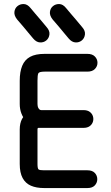

<svg xmlns="http://www.w3.org/2000/svg" viewBox="-20 -953 563 973"><path d="M423 -590Q448 -590 461 -603.5Q474 -617 474 -635Q474 -653 461 -666.5Q448 -680 423 -680Q393 -680 374 -680Q355 -680 337.5 -680Q320 -680 294 -680Q279 -680 268 -680Q257 -680 243 -680Q229 -680 206 -680Q160 -680 132.5 -665Q105 -650 92.5 -619.5Q80 -589 80 -544Q80 -525 80 -502.5Q80 -480 80 -459Q80 -438 80 -426Q80 -400 88.5 -378Q97 -356 112 -339.5Q127 -323 146.5 -314Q166 -305 189 -305Q202 -305 230 -305Q258 -305 290.5 -305Q323 -305 353.5 -305Q384 -305 403 -305Q423 -305 435 -314Q447 -323 451 -336.5Q455 -350 451 -363.5Q447 -377 435 -386Q423 -395 403 -395Q384 -395 357.5 -395Q331 -395 301 -395Q271 -395 242.5 -395Q214 -395 190 -395Q152 -395 127.5 -383.5Q103 -372 91.5 -350Q80 -328 80 -297Q80 -273 80 -241Q80 -209 80 -177Q80 -145 80 -122Q80 -78 94.5 -51Q109 -24 136.5 -12Q164 0 204 0Q216 0 225.5 0Q235 0 249 0Q263 0 288 0Q311 0 350 0Q389 0 423 0Q448 0 460.5 -13.5Q473 -27 473 -45Q473 -63 460.5 -76.5Q448 -90 423 -90Q389 -90 367.5 -90Q346 -90 328.5 -90Q311 -90 288 -90Q263 -90 247 -90Q231 -90 204 -90Q182 -90 176 -94Q170 -98 170 -122Q170 -137 170 -165Q170 -193 170 -227.5Q170 -262 170 -297Q170 -305 175 -305Q180 -305 190 -305Q206 -305 233.5 -305Q261 -305 293 -305Q325 -305 354.5 -305Q384 -305 403 -305Q423 -305 435 -314Q447 -323 451 -336.5Q455 -350 451 -363.5Q447 -377 435 -386Q423 -395 403 -395Q384 -395 356 -395Q328 -395 297 -395Q266 -395 237.5 -395Q209 -395 189 -395Q184 -395 180.5 -398Q177 -401 174.5 -405.5Q172 -410 171 -415.5Q170 -421 170 -426Q170 -444 170 -461Q170 -478 170 -498Q170 -518 170 -544Q170 -572 174 -581Q178 -590 206 -590Q222 -590 233.5 -590Q245 -590 258.5 -590Q272 -590 294 -590Q320 -590 356.5 -590Q393 -590 423 -590ZM247 -854Q264 -835 278 -818Q292 -801 304.5 -786Q317 -771 328 -758Q344 -739 362.5 -738Q381 -737 394.5 -748Q408 -759 410.5 -778Q413 -797 396 -816Q380 -836 365.5 -852.5Q351 -869 338.5 -884Q326 -899 315 -912Q299 -932 280.5 -932.5Q262 -933 248.5 -922Q235 -911 233 -892.5Q231 -874 247 -854ZM67 -854Q84 -835 98 -818Q112 -801 124.5 -786Q137 -771 148 -758Q164 -739 182.5 -738Q201 -737 214.5 -748Q228 -759 230.5 -778Q233 -797 216 -816Q200 -836 185.5 -852.5Q171 -869 158.5 -884Q146 -899 135 -912Q119 -932 100.5 -932.5Q82 -933 68.5 -922Q55 -911 53 -892.5Q51 -874 67 -854Z"/></svg>

Font: Tilt Neon
Style: Regular
Weight: 400
Designer: Andy Clymer
Foundry: Andy Clymer
Version: Version 1.000